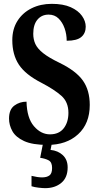

<svg xmlns="http://www.w3.org/2000/svg" viewBox="-20 -744 515 999"><path d="M227 10Q149 10 105.5 -10Q62 -30 44.5 -61.5Q27 -93 27 -127Q27 -174 54.5 -194.5Q82 -215 118 -215Q120 -130 156.5 -87.5Q193 -45 240 -45Q287 -45 311.5 -76.5Q336 -108 336 -157Q336 -213 299.5 -245.5Q263 -278 196 -313Q112 -356 78 -408Q44 -460 44 -535Q44 -593 71 -635.5Q98 -678 144.5 -701Q191 -724 249 -724Q309 -724 348 -706.5Q387 -689 406.5 -661.5Q426 -634 426 -605Q426 -571 403 -551.5Q380 -532 327 -532Q327 -566 316 -597Q305 -628 284.5 -648Q264 -668 233 -668Q197 -668 175 -642Q153 -616 153 -568Q153 -539 164 -515Q175 -491 204.5 -467.5Q234 -444 290 -417Q376 -375 411.5 -324.5Q447 -274 447 -198Q447 -101 386.5 -45.5Q326 10 227 10ZM215 235Q203 235 181 232.5Q159 230 144 225V171Q176 179 199 179Q223 179 237 169Q251 159 251 130Q251 100 233.5 90.5Q216 81 189 77L206 -9H252L243 36Q282 40 307 63.5Q332 87 332 127Q332 180 299 207.5Q266 235 215 235Z"/></svg>

Font: Noto Serif Ethiopic ExtraCondensed
Style: Bold
Weight: 700
Width: 2
Designer: Monotype Design Team
Foundry: Monotype Imaging Inc.
Version: Version 2.102; ttfautohint (v1.8.4.7-5d5b)